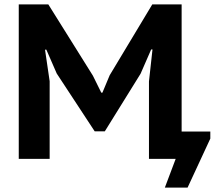

<svg xmlns="http://www.w3.org/2000/svg" viewBox="-20 -720 973 870"><path d="M655 -351 671 -496H665L617 -386L455 -125H409L237 -387L190 -495H184L205 -352V0H65V-700H199L401 -377L439 -300H444L477 -379L670 -700H803V-124H933V-92L830 130H727L776 0H655Z"/></svg>

Font: PT Sans Caption
Style: Bold
Weight: 700
Designer: A.Korolkova, O.Umpeleva, V.Yefimov
Foundry: ParaType Ltd
Version: Version 2.003W OFL